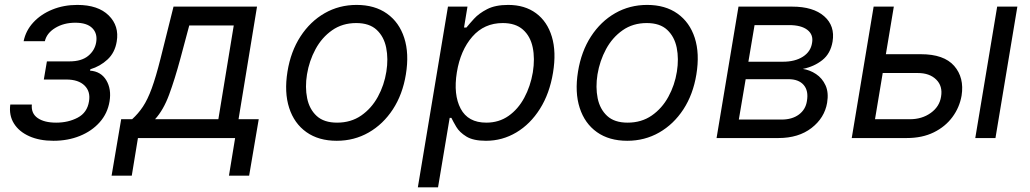

<svg xmlns="http://www.w3.org/2000/svg" viewBox="-20 -573 4274 797"><path d="M22.7 -139.2H112.2Q108.7 -102.3 136.2 -83.1Q163.7 -63.9 213.1 -63.9Q263.5 -63.9 302.7 -84.7Q342 -105.5 349.4 -152Q356.5 -192.8 331 -217.9Q305.4 -242.9 255.7 -242.9H161.9L174.7 -318.2H268.5Q318.2 -318.2 345.9 -340.9Q373.6 -363.6 379.3 -397.7Q385.3 -434.3 362.9 -456.5Q340.6 -478.7 292.6 -478.7Q245 -478.7 209.5 -457.2Q174 -435.7 166.2 -402H78.1Q87 -446 118.3 -479.9Q149.5 -513.8 196.9 -533.2Q244.3 -552.6 301.1 -552.6Q387.1 -552.6 431.3 -508.9Q475.5 -465.2 464.5 -400.6Q457 -354.4 426.3 -326Q395.6 -297.6 355.1 -285.5L353.7 -279.8Q399.1 -276.6 421.2 -239.9Q443.2 -203.1 434.7 -152Q426.5 -102.3 393.8 -65.5Q361.2 -28.8 311.4 -8.7Q261.7 11.4 201.7 11.4Q143.8 11.4 101.4 -7.6Q58.9 -26.6 37.8 -60.5Q16.7 -94.5 22.7 -139.2Z M443.2 156.2 483 -78.1H528.4Q554 -101.2 573.3 -130.3Q592.7 -159.4 609.9 -206.3Q627.1 -253.2 646.3 -329.5L700.3 -545.5H1046.9L970.2 -78.1H1054L1014.2 156.2H930.4L956 0H552.6L527 156.2ZM623.6 -78.1H886.4L950.3 -467.3H765.6L728.7 -329.5Q705.6 -244 682 -180Q658.4 -116.1 623.6 -78.1Z M1377.8 11.4Q1302.6 11.4 1252 -24.5Q1201.3 -60.4 1180.4 -125Q1159.4 -189.6 1173.3 -275.6Q1186.8 -359.4 1227.3 -421.7Q1267.8 -484 1327.8 -518.3Q1387.8 -552.6 1460.2 -552.6Q1535.5 -552.6 1586.3 -516.5Q1637.1 -480.5 1658 -415.7Q1679 -350.9 1664.8 -264.2Q1651.3 -181.1 1610.8 -119.1Q1570.3 -57.2 1510.3 -22.9Q1450.3 11.4 1377.8 11.4ZM1379.3 -63.9Q1436.8 -63.9 1479.4 -93.4Q1522 -122.9 1548.5 -171.2Q1574.9 -219.5 1583.8 -275.6Q1592.3 -328.8 1583.1 -374.8Q1573.9 -420.8 1543.7 -449Q1513.5 -477.3 1458.8 -477.3Q1401.3 -477.3 1358.7 -447.4Q1316.1 -417.6 1289.8 -369Q1263.5 -320.3 1254.3 -264.2Q1245.7 -210.9 1255 -165.3Q1264.2 -119.7 1294.4 -91.8Q1324.6 -63.9 1379.3 -63.9Z M1714.5 204.5 1839.5 -545.5H1920.5L1906.2 -458.8H1916.2Q1927.6 -473 1947.8 -495.2Q1968 -517.4 2002.1 -535Q2036.2 -552.6 2089.5 -552.6Q2158.4 -552.6 2205.1 -518.1Q2251.8 -483.7 2270.8 -420.5Q2289.8 -357.2 2275.6 -271.3Q2261.4 -184.7 2221.4 -121.3Q2181.5 -57.9 2123.4 -23.3Q2065.3 11.4 1997.2 11.4Q1944.6 11.4 1916 -6.2Q1887.4 -23.8 1874.1 -46.3Q1860.8 -68.9 1853.7 -83.8H1846.6L1798.3 204.5ZM1876.4 -272.7Q1861.5 -180 1892.2 -122Q1922.9 -63.9 1998.6 -63.9Q2051.1 -63.9 2090.9 -91.8Q2130.7 -119.7 2156.2 -167.1Q2181.8 -214.5 2191.8 -272.7Q2201 -330.3 2191.2 -376.6Q2181.5 -422.9 2150.7 -450.1Q2120 -477.3 2066.8 -477.3Q1990.1 -477.3 1940.7 -420.8Q1891.3 -364.3 1876.4 -272.7Z M2583.8 11.4Q2508.5 11.4 2457.9 -24.5Q2407.3 -60.4 2386.4 -125Q2365.4 -189.6 2379.3 -275.6Q2392.8 -359.4 2433.2 -421.7Q2473.7 -484 2533.7 -518.3Q2593.8 -552.6 2666.2 -552.6Q2741.5 -552.6 2792.3 -516.5Q2843 -480.5 2864 -415.7Q2884.9 -350.9 2870.7 -264.2Q2857.2 -181.1 2816.8 -119.1Q2776.3 -57.2 2716.3 -22.9Q2656.2 11.4 2583.8 11.4ZM2585.2 -63.9Q2642.8 -63.9 2685.4 -93.4Q2728 -122.9 2754.4 -171.2Q2780.9 -219.5 2789.8 -275.6Q2798.3 -328.8 2789.1 -374.8Q2779.8 -420.8 2749.6 -449Q2719.5 -477.3 2664.8 -477.3Q2607.2 -477.3 2564.6 -447.4Q2522 -417.6 2495.7 -369Q2469.5 -320.3 2460.2 -264.2Q2451.7 -210.9 2460.9 -165.3Q2470.2 -119.7 2500.4 -91.8Q2530.5 -63.9 2585.2 -63.9Z M2954.5 0 3045.5 -545.5H3268.5Q3355.8 -545.5 3401.3 -505.5Q3446.7 -465.6 3436.1 -400.6Q3427.6 -350.5 3393.5 -323.5Q3359.4 -296.5 3312.5 -286.9Q3341.6 -282.7 3367.4 -265.6Q3393.1 -248.6 3406.8 -218.8Q3420.5 -188.9 3413.4 -146.3Q3402.7 -83.5 3348.7 -41.7Q3294.7 0 3211.6 0ZM3046.9 -76.7H3224.4Q3268.1 -76.7 3296.2 -97.5Q3324.2 -118.3 3329.5 -153.4Q3337 -196 3316.2 -220.2Q3295.5 -244.3 3252.8 -244.3H3075.3ZM3086.6 -316.8H3230.1Q3280.2 -316.8 3312.9 -337.7Q3345.5 -358.7 3350.9 -394.9Q3357.2 -429 3331.5 -448.9Q3305.8 -468.8 3255.7 -468.8H3112.2Z M3657.3 -348H3802.6Q3898.4 -348 3940.9 -299.4Q3983.3 -250.7 3971.6 -176.1Q3963.1 -127.1 3933.6 -87.2Q3904.1 -47.2 3856.2 -23.6Q3808.2 0 3744.3 0H3515.6L3606.5 -545.5H3690.3ZM3644.2 -269.9 3612.2 -78.1H3757.1Q3807.2 -78.1 3843.6 -104.2Q3880 -130.3 3886.4 -171.9Q3893.8 -215.6 3866.3 -242.7Q3838.8 -269.9 3789.8 -269.9ZM4028.4 0 4119.3 -545.5H4203.1L4112.2 0Z"/></svg>

Font: Inter UI
Style: Italic
Weight: 400
Italic angle: -9.39999°
Designer: Rasmus Andersson
Foundry: rsms
Version: 3.2;8d6f07862